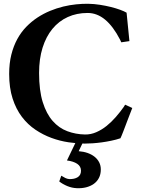

<svg xmlns="http://www.w3.org/2000/svg" viewBox="-20 -755 757 1022"><path d="M425.3 -5.4 398.9 49.8Q424.8 51.8 446.3 59.3Q467.8 66.9 483.4 79.3Q499 91.8 507.8 108.9Q516.6 126 516.6 147Q516.6 172.9 506.6 192.1Q496.6 211.4 479 223.9Q461.4 236.3 438 242.2Q414.6 248 388.2 246.6Q362.8 245.6 338.1 235.4Q313.5 225.1 295.4 210.9L306.2 180.2Q316.9 187 327.1 192.1Q337.4 197.3 348.1 198.2Q376 199.2 393.6 188.2Q411.1 177.2 411.1 153.8Q411.1 130.4 390.9 116.9Q370.6 103.5 336.4 99.1L386.7 -5.4ZM668.9 -536.1 625.5 -529.8 619.1 -543.9Q582.5 -614.7 539.6 -650.4Q496.6 -686 446.3 -686Q388.2 -686 340.6 -664.3Q293 -642.6 259 -601.3Q225.1 -560.1 206.5 -500.7Q188 -441.4 188 -366.7Q188 -273.9 207.5 -211.4Q227.1 -148.9 260.5 -111.1Q293.9 -73.2 338.4 -56.6Q382.8 -40 432.6 -39.1Q463.4 -38.6 492.4 -51.3Q521.5 -64 547.4 -84.7Q573.2 -105.5 596.2 -131.8Q619.1 -158.2 638.2 -185.1L646 -197.8L684.1 -180.2Q676.3 -160.2 669.4 -142.3Q662.6 -124.5 656.2 -107.9Q650.9 -93.8 645.5 -79.6Q640.1 -65.4 635.5 -53.5Q630.9 -41.5 627 -32.2Q623 -22.9 621.1 -19Q597.7 -11.2 572 -5.9Q546.4 -0.5 521 2.9Q495.6 6.3 472.7 7.8Q449.7 9.3 432.1 9.3Q391.1 9.3 345 2.4Q298.8 -4.4 254.2 -20.8Q209.5 -37.1 168.7 -64.5Q127.9 -91.8 96.7 -132.8Q65.4 -173.8 47.1 -230.5Q28.8 -287.1 28.8 -361.3Q28.8 -418 40.3 -463.9Q51.8 -509.8 72 -546.9Q92.3 -584 119.9 -612.3Q147.5 -640.6 179.4 -661.6Q211.4 -682.6 246.3 -697Q281.2 -711.4 316.4 -720Q351.6 -728.5 385.5 -731.9Q419.4 -735.4 449.2 -734.9Q480.5 -734.4 511.7 -729.5Q543 -724.6 570.3 -717.8Q597.7 -710.9 619.6 -702.9Q641.6 -694.8 653.8 -687.5Z"/></svg>

Font: Varendra
Style: Regular
Weight: 700
Designer: Jacob Thomas
Foundry: Bangla Type Foundry
Version: Version 1.008